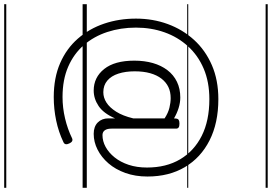

<svg xmlns="http://www.w3.org/2000/svg" viewBox="-211 -714 1300 918"><g transform="rotate(90 439.0 -255.0)"><path d="M270 -247Q270 -296 281.5 -336Q293 -376 315.5 -405.5Q338 -435 371 -451Q404 -467 446 -467Q471 -467 496.5 -459Q522 -451 546 -437L547 -448Q548 -456 553.5 -459.5Q559 -463 571 -463Q584 -463 589.5 -459Q595 -455 595 -447V-138Q595 -117 603 -106Q611 -95 626 -95Q655 -95 682.5 -110Q710 -125 732.5 -153Q755 -181 768 -220Q781 -259 781 -308Q781 -400 741.5 -466.5Q702 -533 629.5 -569.5Q557 -606 454 -606Q372 -606 308.5 -579Q245 -552 201 -503.5Q157 -455 134.5 -391.5Q112 -328 112 -255Q112 -182 133 -118Q154 -54 195.5 -6Q237 42 299 69Q361 96 444 96Q495 96 546 84Q597 72 642 50Q657 44 666 64Q676 85 659 92Q611 115 556 126.5Q501 138 444 138Q352 138 282 107.5Q212 77 164.5 22.5Q117 -32 93 -103Q69 -174 69 -255Q69 -336 95 -407Q121 -478 170.5 -532.5Q220 -587 291.5 -618Q363 -649 454 -649Q568 -649 651 -607Q734 -565 779 -489Q824 -413 824 -310Q824 -252 807 -204.5Q790 -157 761 -123.5Q732 -90 695.5 -71.5Q659 -53 620 -53Q585 -53 565.5 -72.5Q546 -92 546 -123Q546 -131 546 -139Q546 -147 546 -155Q522 -100 487 -76.5Q452 -53 413 -53Q350 -53 310 -103Q270 -153 270 -247ZM321 -249Q321 -205 332 -171Q343 -137 365.5 -118Q388 -99 421 -99Q447 -99 470.5 -114Q494 -129 514 -160.5Q534 -192 546 -242V-392Q520 -409 495.5 -415Q471 -421 449 -421Q419 -421 396 -410Q373 -399 356 -377Q339 -355 330 -323Q321 -291 321 -249ZM0 365H878V375H0ZM0 -20H878V0H0ZM0 -505H878V-500H0ZM0 -885H878V-875H0Z"/></g></svg>

Font: Playwrite GB J Guides
Style: Regular
Weight: 400
Designer: Veronika Burian, José Scaglione
Foundry: TypeTogether
Version: Version 1.003